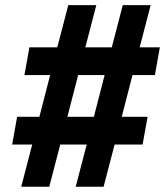

<svg xmlns="http://www.w3.org/2000/svg" viewBox="-20 -713 630 733"><path d="M269 0H375.5L417.5 -161.1H524.4L543.5 -267.1H444.8L485.8 -426.3H571.3L590.3 -532.2H513.2L555.2 -693.4H448.7L406.7 -532.2H305.7L347.7 -693.4H240.7L198.7 -532.2H92.3L73.2 -426.3H171.4L130.4 -267.1H45.4L26.4 -161.1H103L61 0H168L210 -161.1H311ZM237.3 -267.1 278.3 -426.3H379.4L338.4 -267.1Z"/></svg>

Font: Cascadia Mono PL SemiBold
Style: Italic
Weight: 600
Italic angle: -10°
Monospace: yes
Designer: Aaron Bell
Foundry: Saja Typeworks
Version: Version 2404.023